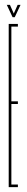

<svg xmlns="http://www.w3.org/2000/svg" viewBox="-20 -774 111 794"><path d="M16 0V-675H54V-664H27V-355H54V-344H27V-11H54V0ZM32 -703 8 -754H21L37 -718L53 -754H65L41 -703Z"/></svg>

Font: Anybody UltraCondensed Thin
Style: Regular
Weight: 100
Width: 1
Designer: Tyler Finck
Foundry: Etcetera Type Company
Version: Version 1.110